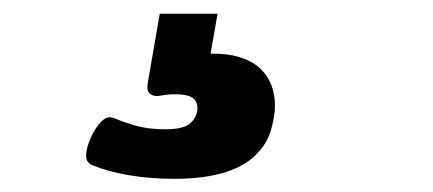

<svg xmlns="http://www.w3.org/2000/svg" viewBox="-20 -34 640 284"><path d="M301.8 -13.7 291.5 45.4Q315.4 44.9 333.5 50.3Q351.6 55.7 363.3 65.9Q375 76.2 380.9 90.6Q386.7 105 386.7 122.1Q386.7 137.7 381.3 156.7Q376 175.8 363.3 189.9Q328.6 230.5 237.8 230.5Q202.6 230.5 171.6 225.3Q140.6 220.2 116.7 210.4Q106.9 206.5 107.4 195.1Q107.9 183.6 114.7 168.9Q121.1 154.8 129.9 145.8Q138.7 136.7 148.4 140.6Q166 147.9 183.3 152.6Q200.7 157.2 225.1 157.2Q252.4 157.2 262.2 147.7Q272 138.2 272 126Q272 110.4 255.4 106.9Q238.8 103.5 214.4 107.9Q207.5 108.9 201.9 104.7Q196.3 100.6 198.7 87.9L216.3 -13.7Z"/></svg>

Font: Courier Prime
Style: Bold Italic
Weight: 700
Monospace: yes
Designer: Alan Dague-Greene
Foundry: Quote-Unquote Apps
Version: Version 1.202